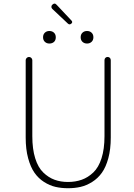

<svg xmlns="http://www.w3.org/2000/svg" viewBox="-20 -1045 733 1047"><path d="M120.1 -294.9V-716.8Q120.1 -723.6 125.5 -729Q130.9 -734.4 138.2 -734.4Q145.5 -734.4 150.9 -729Q156.2 -723.6 156.2 -716.8V-302.7Q156.2 -232.4 171.9 -182.1Q187.5 -131.8 215.8 -104.5Q244.1 -77.1 277.3 -64.9Q310.5 -52.7 350.6 -52.7Q391.6 -52.7 425.8 -64.9Q460 -77.1 488.8 -104.5Q517.6 -131.8 533.7 -182.1Q549.8 -232.4 549.8 -302.7V-716.8Q549.8 -724.6 554.7 -729.5Q559.6 -734.4 566.9 -734.4Q574.2 -734.4 579.1 -729.5Q584 -724.6 584 -716.8V-294.9Q584 -231.4 570.8 -182.6Q557.6 -133.8 535.6 -103Q513.7 -72.3 482.4 -52.7Q451.2 -33.2 419.4 -25.9Q387.7 -18.6 351.1 -18.6Q314.5 -18.6 282.7 -25.9Q251 -33.2 220.2 -52.7Q189.5 -72.3 168 -103Q146.5 -133.8 133.3 -182.6Q120.1 -231.4 120.1 -294.9ZM370.1 -932.6Q377.9 -923.8 368.7 -916Q359.4 -908.2 350.6 -916L264.6 -997.1Q259.8 -1002 260.3 -1008.8Q260.7 -1015.6 265.6 -1019.5Q271.5 -1025.4 277.3 -1025.4Q283.2 -1025.4 289.1 -1018.6ZM249 -807.6Q234.4 -807.6 224.6 -816.9Q214.8 -826.2 214.8 -841.8Q214.8 -857.4 224.6 -866.7Q234.4 -876 249 -876Q264.6 -876 274.4 -866.7Q284.2 -857.4 284.2 -841.8Q284.2 -825.2 274.4 -816.4Q264.6 -807.6 249 -807.6ZM419.9 -841.8Q419.9 -857.4 429.7 -866.7Q439.5 -876 454.6 -876Q469.7 -876 479.5 -866.7Q489.3 -857.4 489.3 -841.8Q489.3 -826.2 479.5 -816.9Q469.7 -807.6 454.6 -807.6Q439.5 -807.6 429.7 -816.9Q419.9 -826.2 419.9 -841.8Z"/></svg>

Font: Gen Jyuu Gothic ExtraLight
Style: Regular
Weight: 100
Designer: [Source Han Sans]
Ryoko NISHIZUKA  (kana & ideographs); Paul D. Hunt (Latin, Greek & Cyrillic); Wenlong ZHANG  (bopomofo
Version: Version 1.002.20150607